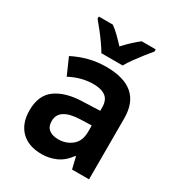

<svg xmlns="http://www.w3.org/2000/svg" viewBox="-184 -882 930 1008"><g transform="rotate(30 281.5 -378.0)"><path d="M220 10Q139 10 94.5 -34.5Q50 -79 50 -158Q50 -250 108.5 -292Q167 -334 268 -337L373 -341V-361Q373 -406 347 -425.5Q321 -445 273 -445Q201 -445 131 -408L87 -508Q132 -531 181 -544Q230 -557 287 -557Q502 -557 502 -370V0H399L382 -71H379Q345 -25 304 -7.5Q263 10 220 10ZM256 -101Q303 -101 338 -129Q373 -157 373 -215V-252L307 -250Q179 -246 179 -168Q179 -133 200 -117Q221 -101 256 -101ZM227 -606Q215 -627 196 -654Q177 -681 156 -707.5Q135 -734 119 -753V-766H204Q225 -751 246.5 -730Q268 -709 291 -684Q315 -710 336 -729.5Q357 -749 379 -766H464V-753Q448 -734 427.5 -708Q407 -682 387.5 -655Q368 -628 356 -606Z"/></g></svg>

Font: Noto Sans Mono SemiCondensed
Style: Bold
Weight: 700
Width: 4
Designer: Monotype Design Team
Foundry: Monotype Imaging Inc.
Version: Version 2.014